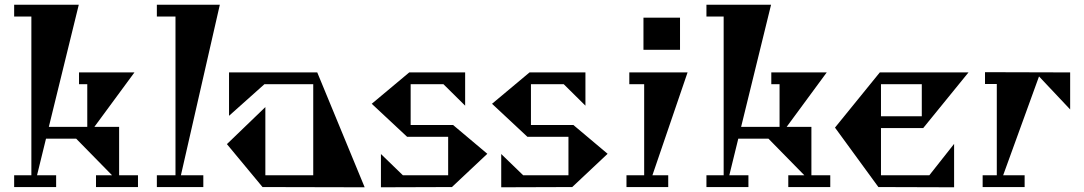

<svg xmlns="http://www.w3.org/2000/svg" viewBox="-20 -793 4597 814"><path d="M485 -50H565V0H387V-50H455L303 -205H175L137 -50H218V0H40V-50H113V-723H40V-773H314L187 -255H350V-436H315V-486H550L380 -255H485Z M645 -723V-773H912L747 -50H842V0H645V-50H724V-723Z M1526 1 1093 0 942 -182 1105 -339V-50H1308V-436H1101L951 -302V-486H1325Z M2046 -141 1896 0 1595 1V-140L1688 -50H1880V-213H1706L1556 -353L1715 -486H1952V-345L1860 -436H1721V-263H1901Z M2556 -141 2406 0 2105 1V-140L2198 -50H2390V-213H2216L2066 -353L2225 -486H2462V-345L2370 -436H2231V-263H2411Z M2708 -718H2863V-582H2708ZM2636 -50H2711V-436H2648V-486H2895L2746 -50H2813V0H2636Z M3420 -50H3500V0H3322V-50H3390L3238 -205H3110L3072 -50H3153V0H2975V-50H3048V-723H2975V-773H3249L3122 -255H3285V-436H3250V-486H3485L3315 -255H3420Z M4025 -183V1L3704 0L3520 -252L3710 -486H4086L3894 -250H3715V-50H3920ZM3888 -436H3715V-300H3888Z M4517 -329 4385 -469 4233 -50H4324V0H4146V-50H4206V-437H4156V-487L4517 -486Z"/></svg>

Font: Chokokutai
Style: Regular
Weight: 400
Designer: 108号,108go
Foundry: Font Zone 108
Version: Version 1.000; ttfautohint (v1.8.3)